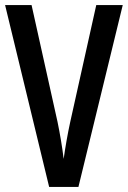

<svg xmlns="http://www.w3.org/2000/svg" viewBox="-20 -734 502 754"><path d="M462 -714H358L256 -256C246 -211 236 -153 230 -110C225 -153 215 -212 206 -255L104 -714H0L173 0H288Z"/></svg>

Font: Noto Sans Lao ExtraCondensed Medium
Style: Regular
Weight: 500
Width: 2
Designer: Monotype Design Team
Foundry: Monotype Imaging Inc.
Version: Version 2.003